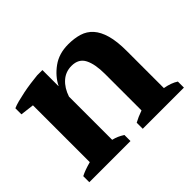

<svg xmlns="http://www.w3.org/2000/svg" viewBox="-115 -693 874 874"><g transform="rotate(-45 322.0 -256.0)"><path d="M632 0H367V-39Q380 -46 392.5 -51.5Q405 -57 422 -63V-298Q422 -361 404 -396.5Q386 -432 340 -432Q302 -432 274.5 -407.5Q247 -383 233 -341V-63Q249 -59 261.5 -53.5Q274 -48 288 -39V0H23V-39Q48 -52 89 -63V-429L23 -437V-476Q36 -482 57 -487.5Q78 -493 102.5 -498Q127 -503 152.5 -506.5Q178 -510 199 -512H233V-409H234Q255 -451 297 -481.5Q339 -512 399 -512Q438 -512 469 -502.5Q500 -493 521.5 -469Q543 -445 554.5 -404.5Q566 -364 566 -302V-63Q606 -56 632 -39Z"/></g></svg>

Font: PT Serif
Style: Bold
Weight: 700
Designer: A.Korolkova, O.Umpeleva, V.Yefimov
Foundry: ParaType Ltd
Version: Version 1.000W OFL; ttfautohint (v1.6)